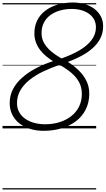

<svg xmlns="http://www.w3.org/2000/svg" viewBox="-20 -1020 839 1525"><path d="M327 19Q266 19 216.5 3Q167 -13 131 -42.5Q95 -72 76 -112Q57 -152 57 -201Q57 -262 83.5 -312.5Q110 -363 157.5 -404.5Q205 -446 267 -478.5Q329 -511 401 -534Q349 -567 316.5 -602Q284 -637 268.5 -675.5Q253 -714 253 -753Q253 -811 275 -856.5Q297 -902 338.5 -934Q380 -966 436 -983Q492 -1000 559 -1000Q610 -1000 654 -987Q698 -974 730.5 -949Q763 -924 781 -889.5Q799 -855 799 -811Q799 -759 777 -715.5Q755 -672 716 -637.5Q677 -603 626.5 -576Q576 -549 519 -528Q567 -498 605.5 -460.5Q644 -423 666.5 -377.5Q689 -332 689 -277Q689 -206 661 -150.5Q633 -95 583.5 -57.5Q534 -20 468 -0.5Q402 19 327 19ZM340 -33Q400 -33 452.5 -49.5Q505 -66 545 -97Q585 -128 607.5 -172.5Q630 -217 630 -274Q630 -325 609 -365.5Q588 -406 548.5 -440Q509 -474 453 -505Q383 -481 321.5 -451.5Q260 -422 213.5 -384.5Q167 -347 141 -301.5Q115 -256 115 -201Q115 -161 132 -130Q149 -99 179 -77.5Q209 -56 250 -44.5Q291 -33 340 -33ZM468 -556Q547 -583 609 -619Q671 -655 706.5 -701Q742 -747 742 -803Q742 -838 727 -865.5Q712 -893 685.5 -911.5Q659 -930 624.5 -939.5Q590 -949 549 -949Q500 -949 456.5 -936.5Q413 -924 380 -900Q347 -876 328.5 -840Q310 -804 310 -757Q310 -713 330.5 -677.5Q351 -642 386.5 -612Q422 -582 468 -556ZM0 475H744V485H0ZM0 -20H744V0H0ZM0 -505H744V-500H0ZM0 -995H744V-985H0Z"/></svg>

Font: Playwrite CZ Guides
Style: Regular
Weight: 400
Designer: Veronika Burian, José Scaglione
Foundry: TypeTogether
Version: Version 1.003